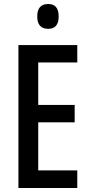

<svg xmlns="http://www.w3.org/2000/svg" viewBox="-20 -1005 452 959"><path d="M366 -66H72V-780H366V-693H171V-481H353V-394H171V-154H366ZM221 -985Q273 -985 273 -923Q273 -861 221 -861Q166 -861 166 -923Q166 -985 221 -985Z"/></svg>

Font: Noto Sans Malayalam UI ExtraCondensed Medium
Style: Regular
Weight: 500
Width: 2
Designer: Jelle Bosma - Monotype Design Team
Foundry: Monotype Imaging Inc.
Version: Version 2.104; ttfautohint (v1.8.4.7-5d5b)